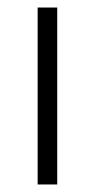

<svg xmlns="http://www.w3.org/2000/svg" viewBox="-20 -490 252 510"><path d="M80 0V-470H132V0Z"/></svg>

Font: Mukta Vaani ExtraLight
Style: Regular
Weight: 275
Designer: Noopur Datye, Girish Dalvi, Yashodeep Gholap, Pallavi Karambelkar
Foundry: Ek Type
Version: Version 2.538;PS 1.000;hotconv 16.6.51;makeotf.lib2.5.65220;